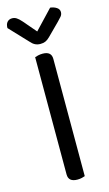

<svg xmlns="http://www.w3.org/2000/svg" viewBox="-127 -859 516 908"><g transform="rotate(-15 131.0 -404.5)"><path d="M171 -2Q166 0 156 2.5Q146 5 134 5Q90 5 90 -32V-606Q95 -608 105.5 -610.5Q116 -613 128 -613Q171 -613 171 -576ZM219 -814Q237 -812 250 -803.5Q263 -795 263 -781Q263 -769 255.5 -760Q248 -751 237 -740L177 -680Q166 -669 155.5 -664.5Q145 -660 131 -660Q116 -660 104.5 -666Q93 -672 82 -685L-1 -773Q-1 -792 8 -802Q17 -812 32 -812Q43 -812 53 -806Q63 -800 77 -784L131 -721Z"/></g></svg>

Font: Baloo Bhai 2
Style: Regular
Weight: 400
Designer: Supriya Tembe, Noopur Datye and Ek Type
Foundry: Ek Type
Version: Version 1.640;PS 1.000;hotconv 16.6.51;makeotf.lib2.5.65220;